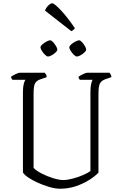

<svg xmlns="http://www.w3.org/2000/svg" viewBox="-20 -1152 740 1172"><path d="M346 0Q317 0 280 -11Q243 -22 208 -38Q173 -54 149 -71Q125 -88 120 -100V-591Q120 -620 125 -640Q130 -660 136 -665H56Q54 -667 51 -672Q48 -677 47 -683Q54 -689 73 -698.5Q92 -708 100 -708H253Q256 -705 260.5 -698Q265 -691 265 -681L227 -668Q205 -661 195 -645Q185 -629 185 -581V-127Q201 -110 234 -93Q267 -76 304 -64.5Q341 -53 366 -53Q391 -53 425 -62Q459 -71 488.5 -84Q518 -97 532 -108V-591Q532 -620 536.5 -640Q541 -660 546 -665H467Q465 -668 462.5 -672Q460 -676 459 -683Q466 -689 485 -698.5Q504 -708 512 -708H648Q651 -705 655.5 -698Q660 -691 660 -681L622 -668Q600 -660 590.5 -643.5Q581 -627 581 -577V-98Q561 -77 526 -54.5Q491 -32 445 -16Q399 0 346 0ZM449 -807Q442 -807 431 -817.5Q420 -828 411.5 -841.5Q403 -855 403 -863Q403 -871 414.5 -881Q426 -891 440.5 -898.5Q455 -906 463 -906Q470 -906 480.5 -895Q491 -884 498.5 -870.5Q506 -857 506 -849Q506 -842 495.5 -832Q485 -822 471.5 -814.5Q458 -807 449 -807ZM273 -807Q266 -807 255 -817.5Q244 -828 235.5 -841.5Q227 -855 227 -863Q227 -871 238.5 -881Q250 -891 264 -898.5Q278 -906 286 -906Q294 -906 304 -895Q314 -884 322 -870.5Q330 -857 330 -849Q330 -842 319.5 -832Q309 -822 295.5 -814.5Q282 -807 273 -807ZM415 -962 255 -1087Q260 -1104 274.5 -1118Q289 -1132 299 -1132Q311 -1132 350.5 -1090.5Q390 -1049 437 -980Q435 -976 429 -970.5Q423 -965 415 -962Z"/></svg>

Font: Texturina 72pt ExtraLight
Style: Regular
Weight: 200
Designer: Guillermo Torres Carreño
Foundry: Omnibus-Type
Version: Version 1.002; ttfautohint (v1.8.3)